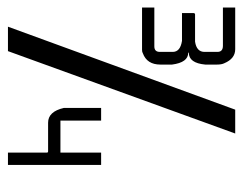

<svg xmlns="http://www.w3.org/2000/svg" viewBox="-86 -540 626 495"><g transform="rotate(90 227.5 -293.0)"><path d="M0 -585.9H107.4Q131.8 -585.9 143.6 -557.6Q147 -550.8 147 -538.6V-508.8Q143.1 -466.3 116.2 -466.3V-464.8Q141.6 -464.8 147 -422.9V-393.1Q147 -358.4 117.7 -347.7Q114.7 -345.7 108.9 -345.7H0V-377.4H100.1Q114.3 -377.4 114.3 -391.6V-424.8Q114.3 -444.3 85.9 -448.7H14.2V-478.5Q14.6 -482.4 17.6 -482.4H87.9Q114.3 -486.3 114.3 -506.8V-540Q114.3 -554.2 98.6 -554.2H0ZM258.8 -240.2H291.5V-135.3H374V-240.2H405.8V0H374V-100.1Q374 -103.5 370.6 -103.5H296.9Q268.1 -103.5 258.8 -144ZM324.7 -585.9 112.3 0H49.3L263.2 -585.9Z"/></g></svg>

Font: Kadhim
Style: Regular
Weight: 400
Designer: Developer/ Husham Jawad
Version: Version 1.00;December 29, 2020;FontCreator 13.0.0.2683 32-bi